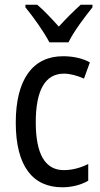

<svg xmlns="http://www.w3.org/2000/svg" viewBox="-20 -786 427 816"><path d="M190 -606H271C293 -652 341 -715 373 -755V-766H323C289 -735 265 -711 230 -673C199 -707 166 -743 138 -766H88V-755C124 -711 167 -650 190 -606ZM245 10C284 10 325 0 355 -18V-89C323 -73 288 -63 251 -63C172 -63 132 -131 132 -266C132 -403 172 -473 252 -473C279 -473 310 -464 337 -452L362 -521C333 -537 294 -547 248 -547C119 -547 47 -448 47 -265C47 -80 119 10 245 10Z"/></svg>

Font: Noto Sans Telugu Condensed
Style: Regular
Weight: 400
Width: 3
Designer: Jelle Bosma - Monotype Design Team
Foundry: Monotype Imaging Inc.
Version: Version 2.005